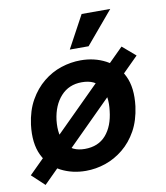

<svg xmlns="http://www.w3.org/2000/svg" viewBox="-109 -808 802 925"><g transform="rotate(-10 292.0 -345.5)"><path d="M-23 -13 515 -548 579 -493 39 45ZM243 12Q176 12 121 -16.5Q66 -45 37.5 -104Q9 -163 20 -253Q29 -321 57 -370.5Q85 -420 125.5 -453Q166 -486 213.5 -501.5Q261 -517 309 -517Q376 -517 430.5 -488.5Q485 -460 513.5 -401.5Q542 -343 531 -253Q522 -185 494.5 -135.5Q467 -86 426.5 -53Q386 -20 339 -4Q292 12 243 12ZM256 -93Q322 -93 359.5 -136Q397 -179 405 -253Q414 -325 388 -368.5Q362 -412 296 -412Q233 -412 193.5 -368.5Q154 -325 145 -253Q137 -179 165 -136Q193 -93 256 -93ZM359 -577H267L353 -736H493Z"/></g></svg>

Font: Inclusive Sans SemiBold
Style: Italic
Weight: 600
Italic angle: -7°
Designer: Olivia King
Foundry: Olivia King
Version: Version 2.004